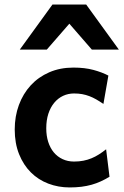

<svg xmlns="http://www.w3.org/2000/svg" viewBox="-20 -801 539 833"><path d="M428.7 -350.1Q412.1 -361.3 397.2 -369.9Q382.3 -378.4 367.4 -384Q352.5 -389.6 336.4 -392.6Q320.3 -395.5 301.3 -395.5Q275.9 -395.5 253.9 -385.3Q231.9 -375 215.6 -355.5Q199.2 -335.9 189.9 -307.9Q180.7 -279.8 180.7 -244.1Q180.7 -211.9 189.2 -185.3Q197.8 -158.7 213.4 -139.9Q229 -121.1 251.5 -110.6Q273.9 -100.1 301.3 -100.1Q323.2 -100.1 341.8 -103.8Q360.4 -107.4 377 -114.3Q393.6 -121.1 408.9 -130.9Q424.3 -140.6 440.4 -153.3L455.1 -34.2Q436.5 -22.9 417.5 -14.2Q398.4 -5.4 377.4 0.5Q356.4 6.3 333 9.3Q309.6 12.2 282.2 12.2Q232.9 12.2 189.5 -4.4Q146 -21 113.8 -53.2Q81.5 -85.4 62.7 -132.3Q43.9 -179.2 43.9 -239.3Q43.9 -296.4 62 -345.5Q80.1 -394.5 113.3 -430.7Q146.5 -466.8 193.6 -487.3Q240.7 -507.8 298.8 -507.8Q347.7 -507.8 385.5 -497.6Q423.3 -487.3 450.2 -473.1ZM378.4 -585.9 280.8 -698.2 183.1 -585.9H65.9L207.5 -781.2H354L495.6 -585.9Z"/></svg>

Font: Andika New Basic
Style: Bold
Weight: 700
Designer: Victor Gaultney, Annie Olsen, Pablo Ugerman
Foundry: SIL International
Version: Version 5.500; ttfautohint (v1.8.3)